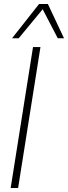

<svg xmlns="http://www.w3.org/2000/svg" viewBox="-20 -934 338 954"><path d="M33 0 144 -700H181L70 0ZM40 -744 174 -914H218L298 -744H267L192 -888L73 -744Z"/></svg>

Font: Georama ExtraCondensed Thin ExtraLight
Style: Italic
Weight: 250
Italic angle: -9°
Version: Version 1.001